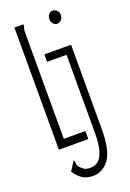

<svg xmlns="http://www.w3.org/2000/svg" viewBox="-155 -692 623 920"><g transform="rotate(-20 156.5 -231.5)"><path d="M241 -570Q229 -570 220.5 -580Q212 -590 212 -603Q212 -617 220.5 -627Q229 -637 241 -637Q253 -637 262 -627Q271 -617 271 -603Q271 -590 262 -580Q253 -570 241 -570ZM41 0V-623H87Q87 -613 84 -605Q81 -597 81 -590V-41H191V0ZM153 174Q120 174 98.5 159.5Q77 145 60 119L90 72Q95 79 94.5 85.5Q94 92 97.5 100.5Q101 109 118 123Q126 130 135.5 131.5Q145 133 156 133Q176 133 193 120.5Q210 108 220.5 75Q231 42 231 -18V-415H132V-453H268V-22Q268 84 236 129Q204 174 153 174Z"/></g></svg>

Font: Inconsolata ExtraCondensed Light
Style: Regular
Weight: 300
Width: 2
Monospace: yes
Designer: Raph Levien, Cyreal, Brenton Simpson
Foundry: Raph Levien, Cyreal, Google
Version: Version 3.100; ttfautohint (v1.8.4.7-5d5b)